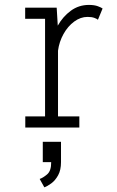

<svg xmlns="http://www.w3.org/2000/svg" viewBox="-20 -532 490 801"><path d="M85.5 0V-46.5H168V-453.5H85V-500H216.5L221 -425Q242 -462.5 275.2 -487Q308.5 -511.5 351 -511.5Q373.5 -511.5 388.2 -506Q403 -500.5 408 -496.5L388.5 -449.5Q385.5 -453 374.2 -457.2Q363 -461.5 345.5 -461.5Q316 -461.5 289.5 -442Q263 -422.5 245 -390.2Q227 -358 222 -320.5V-46.5H311V0ZM158.5 144.5V59.5H234.5V144.5Q234.5 177.5 222.5 199.2Q210.5 221 194 233Q177.5 245 165 249.5L145.5 214.5Q158.5 210.5 176.2 195.8Q194 181 193.5 144.5Z"/></svg>

Font: Trispace Condensed ExtraLight
Style: Regular
Weight: 200
Width: 3
Designer: Tyler Finck
Foundry: Etcetera Type Company
Version: Version 1.210; ttfautohint (v1.8.3)